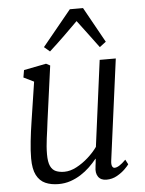

<svg xmlns="http://www.w3.org/2000/svg" viewBox="-56 -859 690 914"><g transform="rotate(-5 288.5 -402.0)"><path d="M187 10Q151 10 124 -2Q97 -14 82 -43Q67 -72 67 -123Q67 -140.5 68.2 -161.2Q69.5 -182 72 -205Q74.5 -228 77.5 -251.2Q80.5 -274.5 84 -296L113 -486L64 -510L70 -545L177 -566L196 -556L160 -292Q157.5 -270.5 154.8 -250.5Q152 -230.5 149.5 -211.5Q147 -192.5 145.5 -173.8Q144 -155 144 -136Q144 -99 153.2 -79.5Q162.5 -60 179.5 -53Q196.5 -46 219 -46Q247.5 -46 277.5 -61.8Q307.5 -77.5 334.2 -101.5Q361 -125.5 379 -151L433 -562H510L446 -80Q443.5 -61.5 447.5 -52.8Q451.5 -44 459 -44Q469 -44 482 -52Q495 -60 513 -78L525 -55Q521 -48.5 505.5 -33Q490 -17.5 466.8 -4.2Q443.5 9 416 9Q389 9 376.5 -9Q364 -27 369 -57Q369 -58.5 369.5 -62.5Q370 -66.5 370.8 -72Q371.5 -77.5 372 -83.2Q372.5 -89 373 -94L372 -95Q356.5 -75.5 337 -56.8Q317.5 -38 294 -23Q270.5 -8 243.8 1Q217 10 187 10ZM201 -622.5 174 -645.5 312.5 -814.5H375.5L469.5 -645.5L439 -622.5Q414.5 -656 389.5 -689Q364.5 -722 339.5 -755.5Q306 -722 272 -689Q238 -656 201 -622.5Z"/></g></svg>

Font: Merriweather 7pt Light
Style: Italic
Weight: 300
Italic angle: -7.8°
Designer: Eben Sorkin
Foundry: Eben Sorkin
Version: Version 2.200;gftools[0.9.31]